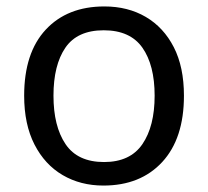

<svg xmlns="http://www.w3.org/2000/svg" viewBox="-20 -566 645 596"><path d="M551 -269Q551 -136 483.5 -63Q416 10 301 10Q230 10 174.5 -22.5Q119 -55 87 -117.5Q55 -180 55 -269Q55 -402 122 -474Q189 -546 304 -546Q377 -546 432.5 -513.5Q488 -481 519.5 -419.5Q551 -358 551 -269ZM146 -269Q146 -174 183.5 -118.5Q221 -63 303 -63Q384 -63 422 -118.5Q460 -174 460 -269Q460 -364 422 -418Q384 -472 302 -472Q220 -472 183 -418Q146 -364 146 -269Z"/></svg>

Font: Noto Sans SignWriting
Style: Regular
Weight: 400
Designer: Monotype Design Team
Foundry: Monotype Imaging Inc.
Version: Version 2.004; ttfautohint (v1.8.4.7-5d5b)